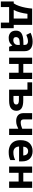

<svg xmlns="http://www.w3.org/2000/svg" viewBox="1858 -2455 793 4549"><g transform="rotate(90 2254.5 -180.5)"><path d="M568.8 -545.9V-108.9H648.9V195.8H515.1V0H147.9V195.8H14.2V-108.9H60.1Q96.2 -164.1 120.8 -234.9Q145.5 -305.7 160.9 -385Q176.3 -464.4 183.1 -545.9ZM419.9 -434.1H308.1Q295.9 -343.3 274.7 -261.7Q253.4 -180.2 215.8 -108.9H419.9Z M965.8 -557.1Q1075.7 -557.1 1134.3 -509.3Q1192.9 -461.4 1192.9 -363.8V0H1088.9L1060.1 -74.2H1056.2Q1021 -29.8 982.2 -10Q943.4 9.8 875 9.8Q802.2 9.8 754.2 -32.5Q706.1 -74.7 706.1 -163.1Q706.1 -250 767.1 -291.3Q828.1 -332.5 950.2 -336.9L1044.9 -339.8V-363.8Q1044.9 -406.7 1022.5 -426.8Q1000 -446.8 960 -446.8Q920.4 -446.8 882.3 -435.5Q844.2 -424.3 806.2 -407.2L756.8 -507.8Q800.3 -530.8 854.2 -543.9Q908.2 -557.1 965.8 -557.1ZM1044.9 -252.9 987.3 -251Q915 -249 887 -225.1Q858.9 -201.2 858.9 -162.1Q858.9 -127.9 878.9 -113.5Q898.9 -99.1 931.2 -99.1Q979 -99.1 1012 -127.4Q1044.9 -155.8 1044.9 -208Z M1495.1 -545.9V-335.9H1703.1V-545.9H1852.1V0H1703.1V-225.1H1495.1V0H1346.2V-545.9Z M2253.4 -545.9V-335H2358.4Q2484.4 -335 2544.7 -295.2Q2605 -255.4 2605 -173.8Q2605 -94.2 2549.1 -47.1Q2493.2 0 2364.3 0H2104V-434.1H1930.2V-545.9ZM2355 -231.9H2253.4V-103H2356.9Q2400.4 -103 2428.2 -118.9Q2456.1 -134.8 2456.1 -171.9Q2456.1 -231.9 2355 -231.9Z M2809.1 -545.9V-346.2Q2809.1 -274.9 2875 -274.9Q2918 -274.9 2954.8 -284.7Q2991.7 -294.4 3029.3 -310.1V-545.9H3178.2V0H3029.3V-216.8Q2993.7 -198.2 2949 -182.6Q2904.3 -167 2847.2 -167Q2761.7 -167 2710.9 -210.7Q2660.2 -254.4 2660.2 -342.8V-545.9Z M3559.1 -556.2Q3672.4 -556.2 3738 -491.7Q3803.7 -427.2 3803.7 -308.1V-235.8H3451.7Q3454.1 -172.9 3489.5 -137Q3524.9 -101.1 3587.9 -101.1Q3640.1 -101.1 3683.6 -111.8Q3727.1 -122.6 3772.9 -144V-28.8Q3732.4 -8.8 3688.2 0.5Q3644 9.8 3581.1 9.8Q3499 9.8 3435.8 -20.5Q3372.6 -50.8 3336.7 -112.8Q3300.8 -174.8 3300.8 -269Q3300.8 -412.1 3372.1 -484.1Q3443.4 -556.2 3559.1 -556.2ZM3560.1 -450.2Q3516.6 -450.2 3488 -422.4Q3459.5 -394.5 3455.1 -335H3664.1Q3663.6 -384.3 3637.9 -417.2Q3612.3 -450.2 3560.1 -450.2Z M4073.7 -545.9V-335.9H4281.7V-545.9H4430.7V0H4281.7V-225.1H4073.7V0H3924.8V-545.9Z"/></g></svg>

Font: Open Sans
Style: Bold
Weight: 700
Designer: Monotype Design Team
Foundry: Monotype Imaging Inc.
Version: Version 3.000; ttfautohint (v1.8.4)